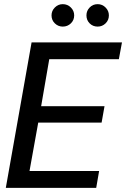

<svg xmlns="http://www.w3.org/2000/svg" viewBox="-20 -904 607 924"><path d="M8 0 132 -700H567L552 -619H217L178 -393H483L469 -314H164L122 -81H457L443 0ZM282 -776Q260 -776 244 -791.5Q228 -807 228 -830Q228 -852 244 -868Q260 -884 282 -884Q305 -884 321 -868Q337 -852 337 -830Q337 -807 321 -791.5Q305 -776 282 -776ZM450 -776Q427 -776 411.5 -791.5Q396 -807 396 -830Q396 -852 411.5 -868Q427 -884 450 -884Q472 -884 488 -868Q504 -852 504 -830Q504 -807 488 -791.5Q472 -776 450 -776Z"/></svg>

Font: DM Sans 36pt Medium
Style: Italic
Weight: 500
Italic angle: -10°
Designer: Colophon Foundry, Jonny Pinhorn
Foundry: Colophon Foundry
Version: Version 4.004;gftools[0.9.30]